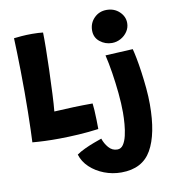

<svg xmlns="http://www.w3.org/2000/svg" viewBox="-101 -801 1028 1145"><g transform="rotate(-10 413.0 -228.0)"><path d="M49 -12Q50.5 -39.5 52 -86.8Q53.5 -134 54.5 -193.2Q55.5 -252.5 55.5 -315.5Q55.5 -378.5 54.5 -440.2Q53.5 -502 52 -554.5Q50.5 -607 49 -642.5Q63 -644.5 94.2 -647Q125.5 -649.5 159 -649.5Q175 -649.5 196.2 -648.5Q217.5 -647.5 225.5 -646Q226.5 -611.5 225.8 -552.8Q225 -494 222.8 -421.8Q220.5 -349.5 217 -275Q215.5 -245.5 213.8 -217.8Q212 -190 210 -170.5Q269 -174 326.5 -176Q384 -178 443 -178Q445 -165 446.8 -136.8Q448.5 -108.5 449.2 -77Q450 -45.5 450 -22Q390 -14 328.8 -10.2Q267.5 -6.5 212.5 -6Q167 -5.5 124.8 -7.2Q82.5 -9 49 -12ZM621.5 -713Q667.5 -713 698.5 -683.8Q729.5 -654.5 729.5 -615Q729.5 -587 714 -563.8Q698.5 -540.5 673.5 -526.8Q648.5 -513 620 -513Q579.5 -513 547.5 -538.5Q515.5 -564 515.5 -606.5Q515.5 -651.5 546 -682.2Q576.5 -713 621.5 -713ZM778.5 -114Q778.5 65.5 723.8 161.2Q669 257 541.5 257Q487.5 257 438 238Q388.5 219 352.5 185.2Q316.5 151.5 303 107Q323.5 92.5 352.2 79Q381 65.5 409.5 54.8Q438 44 457.5 37.5Q467.5 68.5 488.8 93.2Q510 118 541.5 118Q563.5 118 577.2 97.8Q591 77.5 598.5 45Q606 12.5 609 -24.2Q612 -61 612 -94Q612 -147.5 605.8 -211.5Q599.5 -275.5 589.8 -337.5Q580 -399.5 568.5 -447L735 -455.5Q740.5 -436 748 -397.8Q755.5 -359.5 762.2 -311.2Q769 -263 773.8 -211.8Q778.5 -160.5 778.5 -114Z"/></g></svg>

Font: Grandstander
Style: Bold
Weight: 700
Designer: Tyler Finck
Foundry: Etcetera Type Co
Version: Version 1.200; ttfautohint (v1.8.3)